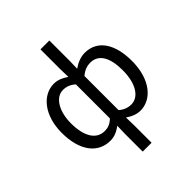

<svg xmlns="http://www.w3.org/2000/svg" viewBox="-271 -964 1361 1361"><g transform="rotate(-45 410.0 -283.5)"><path d="M365 229H454V54L452 -26C487 -1 525 13 560 13C671 13 766 -94 766 -280C766 -448 697 -557 569 -557C529 -557 487 -540 452 -515L454 -597V-796H365V-597L367 -518C335 -540 301 -557 259 -557C148 -557 53 -447 53 -271C53 -90 134 13 259 13C301 13 337 -5 367 -28L365 54ZM278 -64C195 -64 147 -141 147 -272C147 -396 202 -480 274 -480C306 -480 337 -470 367 -443V-102C337 -73 310 -64 278 -64ZM544 -64C519 -64 485 -71 452 -100V-442C486 -471 518 -480 547 -480C635 -480 673 -400 673 -279C673 -145 619 -64 544 -64Z"/></g></svg>

Font: GenYoGothic2 TW R
Style: Regular
Weight: 400
Version: Version 2.100;PS 2.1;hotconv 16.6.51;makeotf.lib2.5.65220 DE